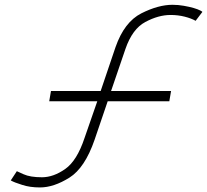

<svg xmlns="http://www.w3.org/2000/svg" viewBox="-20 -786 885 821"><path d="M845 -734.5 816.5 -697Q798 -707.5 769.5 -714.8Q741 -722 709.5 -722Q657.5 -722 601.5 -692Q546 -662.5 516.5 -577L455 -397H711.5L704 -353H440.5L384.5 -188.5Q343 -68 277 -26.5Q210 15.5 151 15.5Q107.5 15.5 74.5 4.5Q40.5 -6 26 -14.5L52 -54Q52 -54 80.5 -41Q109 -28 159.5 -28Q208.5 -28 259 -63.5Q309 -98.5 341.5 -196L396 -353H190.5L198 -397H410.5L474 -584.5Q511.5 -692 584.5 -729Q657 -765.5 717.5 -765.5Q742.5 -765.5 766.2 -761.2Q790 -757 808 -751.8Q826 -746.5 836.2 -741.2Q846.5 -736 845 -734.5Z"/></svg>

Font: Russisch Sans ExtraLight
Style: Italic
Weight: 200
Width: 4
Italic angle: -10°
Designer: Michael Sharanda (font) & Cristiano Sobral (main changes)
Foundry: Michael Sharanda
Version: Version 2.00;September 8, 2020;FontCreator 13.0.0.2681 64-bi